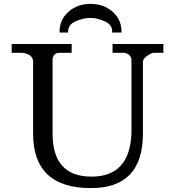

<svg xmlns="http://www.w3.org/2000/svg" viewBox="-20 -966 899 986"><path d="M286 -799V-804Q286 -865 331.5 -905.5Q377 -946 445 -946Q513 -946 558.5 -905.5Q604 -865 604 -804V-799H556V-806Q556 -839 518 -856.5Q480 -874 443.5 -874Q407 -874 368.5 -856.5Q330 -839 330 -806V-799ZM95 -695H40V-740H348V-695H288Q267 -695 258.5 -683.5Q250 -672 250 -662V-280Q250 -59 450 -59Q646 -59 655 -280V-661Q655 -671 645.5 -681.5Q636 -692 618 -695H558V-740H819V-695H769Q755 -693 734.5 -678.5Q714 -664 714 -649V-280Q714 0 447 0Q150 0 150 -280V-649Q150 -687 95 -695Z"/></svg>

Font: Sawarabi Mincho
Style: Regular
Weight: 400
Version: Version 1.00